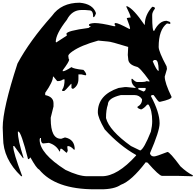

<svg xmlns="http://www.w3.org/2000/svg" viewBox="-20 -1401 1447 1421"><path d="M570.3 -1380.9Q668 -1372.1 690.4 -1303.7Q681.6 -1274.4 672.9 -1274.4H669.9Q669.9 -1324.2 642.6 -1324.2L608.4 -1327.1H584Q511.7 -1327.1 474.6 -1253.9Q392.6 -1149.4 392.6 -1090.8L396.5 -1086.9L474.6 -1137.7V-1140.6L471.7 -1150.4Q471.7 -1172.9 635.7 -1194.3L652.3 -1207L638.7 -1210.9V-1217.8Q638.7 -1227.5 679.7 -1230.5Q727.5 -1230.5 823.2 -1207H833V-1213.9L826.2 -1223.6L833 -1230.5H836.9Q855.5 -1230.5 935.5 -1187.5H942.4V-1190.4Q942.4 -1204.1 918.9 -1263.7V-1267.6L935.5 -1270.5H946.3V-1274.4Q946.3 -1288.1 915 -1350.6V-1354.5H921.9Q968.8 -1335 1048.8 -1217.8H1051.8V-1220.7Q1051.8 -1289.1 1106.4 -1350.6Q1127 -1350.6 1127 -1337.9Q1106.4 -1310.5 1106.4 -1291V-1277.3Q1106.4 -1170.9 1120.1 -1170.9Q1158.2 -1247.1 1212.9 -1247.1Q1240.2 -1240.2 1240.2 -1234.4V-1223.6L1215.8 -1227.5Q1154.3 -1181.6 1154.3 -1053.7Q1154.3 -1019.5 1212.9 -910.2L1215.8 -890.6L1199.2 -834Q1199.2 -788.1 1250 -683.6Q1250 -666 1165 -647.5H1158.2Q1151.4 -647.5 1117.2 -697.3H1103.5L1096.7 -690.4Q1161.1 -569.3 1161.1 -490.2V-487.3Q1161.1 -430.7 1089.8 -266.6Q1095.7 -243.2 1120.1 -243.2Q1135.7 -243.2 1219.7 -276.4Q1236.3 -276.4 1315.4 -169.9Q1363.3 -125 1407.2 -103.5V-96.7H1400.4V-93.8L1397.5 -96.7L1288.1 -99.6H1178.7Q1158.2 -99.6 1072.3 -197.3L1058.6 -200.2Q953.1 -61.5 874 -33.2Q826.2 0 727.5 0H679.7Q389.6 0 269.5 -146.5Q250 -154.3 205.1 -236.3L194.3 -223.6H187.5Q135.7 -426.8 116.2 -426.8H112.3V-423.8Q112.3 -364.3 153.3 -236.3V-230.5H150.4L85 -320.3H78.1V-316.4Q78.1 -272.5 143.6 -99.6V-96.7H136.7Q2.9 -224.6 2.9 -379.9L0 -457Q0 -595.7 109.4 -930.7Q200.2 -1099.6 365.2 -1284.2Q433.6 -1380.9 570.3 -1380.9ZM485.4 -987.3Q487.3 -960.9 492.2 -960.9Q492.2 -944.3 444.3 -880.9V-874H447.3Q461.9 -874 508.8 -904.3Q523.4 -891.6 597.7 -883.8Q618.2 -861.3 618.2 -847.7L615.2 -843.8H611.3L581.1 -850.6H560.5V-817.4Q560.5 -767.6 522.5 -744.1H515.6L508.8 -750V-780.3H505.9Q460 -727.5 454.1 -727.5H440.4V-737.3Q458 -759.8 458 -813.5H447.3Q429.7 -800.8 410.2 -800.8H403.3L376 -834H372.1Q372.1 -795.9 314.5 -713.9V-697.3Q376 -684.6 376 -636.7V-613.3L355.5 -530.3V-520.5Q355.5 -374 430.7 -374H433.6L460.9 -383.8Q533.2 -370.1 533.2 -293.9H526.4Q502.9 -320.3 481.4 -320.3L478.5 -316.4V-306.6L481.4 -287.1Q477.5 -270.5 471.7 -270.5L437.5 -299.8H426.8L423.8 -280.3H419.9Q396.5 -327.1 341.8 -343.8L303.7 -339.8H296.9Q283.2 -344.7 283.2 -370.1V-379.9H276.4L273.4 -367.2Q273.4 -265.6 464.8 -143.6Q563.5 -96.7 625 -96.7H734.4Q848.6 -96.7 987.3 -250V-253.9Q865.2 -322.3 754.9 -443.4Q704.1 -531.2 704.1 -570.3Q704.1 -698.2 857.4 -750L905.3 -756.8H915L983.4 -750V-753.9Q953.1 -776.4 953.1 -807.6V-817.4H960Q981.4 -793.9 997.1 -793.9H1028.3Q1052.7 -793.9 1065.4 -800.8L1085.9 -796.9V-803.7Q1011.7 -907.2 990.2 -907.2Q928.7 -923.8 928.7 -966.8L925.8 -994.1L928.7 -1053.7Q799.8 -1093.8 778.3 -1093.8L707 -1100.6Q579.1 -1065.4 515.6 -1020.5Q485.4 -999 485.4 -987.3ZM1110.4 -947.3Q1138.7 -880.9 1151.4 -877H1154.3V-883.8Q1152.3 -957 1130.9 -957H1120.1ZM1003.9 -750V-740.2L1042 -723.6Q1058.6 -728.5 1058.6 -747.1L1055.7 -750ZM764.6 -527.3Q788.1 -435.5 949.2 -320.3L1017.6 -287.1Q1044.9 -296.9 1096.7 -426.8Q1106.4 -469.7 1106.4 -503.9Q1106.4 -585.9 1079.1 -627H1069.3Q1045.9 -598.6 1024.4 -590.8Q997.1 -599.6 997.1 -607.4V-610.4Q1031.2 -629.9 1031.2 -664.1V-667Q1010.7 -697.3 976.6 -697.3H874Q778.3 -674.8 778.3 -627Q764.6 -588.9 764.6 -527.3Z"/></svg>

Font: EG Dragon Caps 
Style: Regular
Weight: 400
Designer: Bill Roach / W.K. Roach
Version: Version 1.00 April 18, 2012, initial release